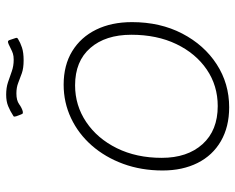

<svg xmlns="http://www.w3.org/2000/svg" viewBox="-92 -680 781 638"><g transform="rotate(-90 299.0 -360.5)"><path d="M262 10Q197 10 149.5 -17.5Q102 -45 77 -95Q52 -145 52 -211Q52 -282 74 -342Q96 -402 135 -446.5Q174 -491 226 -515.5Q278 -540 337 -540Q402 -540 448.5 -511.5Q495 -483 520 -432Q545 -381 545 -313Q545 -219 507 -146Q469 -73 405 -31.5Q341 10 262 10ZM266 -28Q334 -28 387.5 -64.5Q441 -101 472 -165.5Q503 -230 503 -315Q503 -401 459 -451.5Q415 -502 335 -502Q268 -502 213 -465Q158 -428 126 -363Q94 -298 94 -214Q94 -129 139.5 -78.5Q185 -28 266 -28ZM488 -691Q477 -684 460.5 -678.5Q444 -673 418 -673Q392 -673 375 -679Q358 -685 343 -691Q328 -697 308 -697Q285 -697 272.5 -688Q260 -679 249 -676Q243 -675 241.5 -676Q240 -677 238 -682L232 -698Q231 -702 231 -704Q231 -706 233 -707Q250 -718 266 -724.5Q282 -731 304 -731Q327 -731 345 -725Q363 -719 381 -712.5Q399 -706 420 -706Q432 -706 440 -708.5Q448 -711 455.5 -715Q463 -719 472 -723Q479 -726 482 -724.5Q485 -723 486 -718L492 -700Q493 -697 492.5 -695Q492 -693 488 -691Z"/></g></svg>

Font: Libre Franklin Thin
Style: Italic
Weight: 100
Italic angle: -8°
Designer: Pablo Impallari, Rodrigo Fuenzalida, Nhung Nguyen
Foundry: Impallari Type
Version: Version 3.000